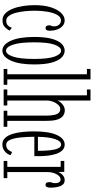

<svg xmlns="http://www.w3.org/2000/svg" viewBox="408 -1198 801 1658"><g transform="rotate(90 809.0 -369.5)"><path d="M155.5 10Q120.5 10 95.8 -14.8Q71 -39.5 55.2 -80.2Q39.5 -121 32.2 -170Q25 -219 25 -267Q25 -350.5 43.8 -408.5Q62.5 -466.5 92.5 -496.8Q122.5 -527 155.5 -527Q185.5 -527 205.8 -508Q226 -489 236 -459.8Q246 -430.5 246 -399Q246 -361.5 223 -361.5Q211 -361.5 205 -370.5Q199 -379.5 199 -393Q199 -406.5 203.5 -412.5Q208 -418.5 208 -434.5Q208 -461.5 193.8 -478.2Q179.5 -495 156.5 -495Q127.5 -495 109 -462.2Q90.5 -429.5 81.8 -378Q73 -326.5 73 -269.5Q73 -228.5 77.2 -185.2Q81.5 -142 91.2 -105Q101 -68 117.8 -45.2Q134.5 -22.5 159 -22.5Q185 -22.5 199 -35.5Q213 -48.5 221 -71L244.5 -52Q236.5 -32.5 215.2 -11.2Q194 10 155.5 10Z M418 11Q365.5 11 332.5 -62Q299.5 -135 299.5 -263.5Q299.5 -357.5 315.5 -415.5Q331.5 -473.5 358.2 -500.2Q385 -527 418 -527Q450.5 -527 477.5 -500.2Q504.5 -473.5 520.8 -415.5Q537 -357.5 537 -263.5Q537 -135 503.5 -62Q470 11 418 11ZM418 -20.5Q448.5 -20.5 469 -80.2Q489.5 -140 489.5 -263.5Q489.5 -384.5 469 -440.2Q448.5 -496 418 -496Q387 -496 366.5 -440.2Q346 -384.5 346 -263.5Q346 -140 366.5 -80.2Q387 -20.5 418 -20.5Z M576 0V-31.5H622V-719H576V-750H666V-31.5H713V0Z M753 0V-31.5H803.5V-719H753V-750H848.5V-462Q850 -471.5 861.2 -487.2Q872.5 -503 891.5 -515.5Q910.5 -528 934.5 -528Q955.5 -528 976.2 -516Q997 -504 1010.5 -470.5Q1024 -437 1024 -371.5V-31.5H1075.5V0H936.5V-31.5H979V-359.5Q979 -430 965.8 -459.5Q952.5 -489 922 -489Q902.5 -489 886 -471.5Q869.5 -454 859.2 -428.2Q849 -402.5 848.5 -378V-31.5H891.5V0Z M1228 11Q1193.5 11 1171.2 -13Q1149 -37 1136.8 -76.8Q1124.5 -116.5 1119.8 -165Q1115 -213.5 1115 -262.5Q1115 -391.5 1146.2 -459.2Q1177.5 -527 1228.5 -527Q1258.5 -527 1278 -507.2Q1297.5 -487.5 1308.8 -454.8Q1320 -422 1324.5 -383.2Q1329 -344.5 1329 -306.5Q1329 -296 1329 -285.5Q1329 -275 1328.5 -265H1161.5Q1162 -201.5 1167.5 -146Q1173 -90.5 1187.8 -56.2Q1202.5 -22 1230.5 -22Q1258.5 -22 1273.2 -39.2Q1288 -56.5 1293 -73L1320.5 -60Q1313 -31.5 1287.5 -10.2Q1262 11 1228 11ZM1228.5 -496Q1198.5 -496 1181 -442.2Q1163.5 -388.5 1162 -296H1283Q1283 -351.5 1278.5 -396.8Q1274 -442 1262.2 -469Q1250.5 -496 1228.5 -496Z M1370.5 0V-31.5H1421.5V-492.5H1370.5V-523.5H1464.5L1466 -471.5Q1466.5 -476.5 1475 -490Q1483.5 -503.5 1499.2 -515.2Q1515 -527 1537.5 -527Q1572 -527 1586.5 -491.5Q1601 -456 1601 -403.5Q1601 -361.5 1576.5 -361.5Q1553 -361.5 1553 -395Q1553 -409 1557.5 -417Q1562 -425 1562 -445Q1562 -469.5 1553 -480.5Q1544 -491.5 1531 -491.5Q1511 -491.5 1496.5 -474Q1482 -456.5 1474.2 -431.5Q1466.5 -406.5 1466.5 -383V-31.5H1519V0Z"/></g></svg>

Font: Imbue 10pt ExtraLight
Style: Regular
Weight: 200
Designer: Tyler Finck
Foundry: Etcetera Type Company
Version: Version 1.102; ttfautohint (v1.8.3)